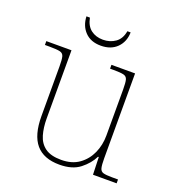

<svg xmlns="http://www.w3.org/2000/svg" viewBox="-132 -823 861 939"><g transform="rotate(20 298.5 -353.5)"><path d="M281 10Q199 10 158.5 -37.5Q118 -85 118 -184V-442Q118 -477 114 -492.5Q110 -508 94 -512Q78 -516 41 -516H15V-536H146V-181Q146 -134 157 -96Q168 -58 197.5 -36.5Q227 -15 281 -15Q337 -15 374 -41.5Q411 -68 430 -110.5Q449 -153 449 -202V-442Q449 -477 445 -492.5Q441 -508 425 -512Q409 -516 372 -516H354V-536H477V-94Q477 -60 481 -44Q485 -28 499.5 -24Q514 -20 544 -20H576V0H453L450 -91H446Q427 -52 387.5 -21Q348 10 281 10ZM272 -606Q220 -606 190 -637Q160 -668 158 -717H176Q184 -676 209.5 -656.5Q235 -637 272 -637Q309 -637 336.5 -656.5Q364 -676 371 -717H388Q387 -668 356 -637Q325 -606 272 -606Z"/></g></svg>

Font: Noto Serif Tamil Thin
Style: Italic
Weight: 100
Italic angle: -12°
Designer: Indian Type Foundry, Tom Grace, and the Monotype Design Team
Foundry: Monotype Imaging Inc.
Version: Version 2.003; ttfautohint (v1.8.4.7-5d5b)